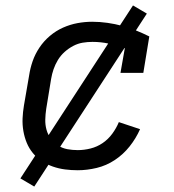

<svg xmlns="http://www.w3.org/2000/svg" viewBox="-20 -618 640 706"><path d="M266 8Q242 8 219 5Q196 2 174.5 -5.5Q153 -13 134 -25.5Q115 -38 101 -55Q87 -72 78.5 -92.5Q70 -113 66 -136Q62 -159 63 -182.5Q64 -206 68 -230L87 -340Q91 -367 100 -393Q109 -419 125 -443Q141 -467 163.5 -486Q186 -505 212 -516.5Q238 -528 265 -533Q292 -538 319 -538Q347 -538 375 -534Q403 -530 429 -523Q455 -516 480 -506Q505 -496 529 -484L507 -350H423L439 -441Q410 -451 380.5 -457.5Q351 -464 320 -464Q302 -464 284 -461Q266 -458 249 -449Q232 -440 217.5 -427Q203 -414 193 -397.5Q183 -381 177 -363.5Q171 -346 168 -328L150 -218Q147 -198 146.5 -178.5Q146 -159 151 -141Q156 -123 167 -108Q178 -93 193.5 -83Q209 -73 227.5 -69.5Q246 -66 266 -66Q289 -66 313 -72Q337 -78 357.5 -92Q378 -106 393 -126.5Q408 -147 417 -169L495 -143Q480 -109 456.5 -79.5Q433 -50 402 -29.5Q371 -9 335.5 -0.5Q300 8 266 8ZM106 68 55 38 469 -598 520 -568Z"/></svg>

Font: Iosevka Slab Extended
Style: Italic
Weight: 400
Width: 7
Italic angle: -9°
Monospace: yes
Designer: Belleve Invis
Foundry: Belleve Invis
Version: Version 11.1.0; ttfautohint (v1.8.3)